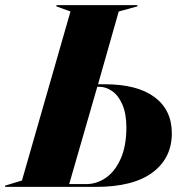

<svg xmlns="http://www.w3.org/2000/svg" viewBox="-76 -732 735 752"><path d="M-56 -5 10 -25 200 -687 145 -707V-712H462V-707L389 -687L308 -402H334Q462 -402 529.5 -351.5Q597 -301 597 -210Q597 -113 521.5 -56.5Q446 0 299 0H-56ZM262 -11Q303 -11 339 -36Q375 -61 397 -111Q419 -161 419 -233Q419 -286 403.5 -322Q388 -358 363.5 -375Q339 -392 314 -392H305L195 -11Z"/></svg>

Font: Nyght Serif Dark Italic
Style: Regular
Weight: 800
Italic angle: -16°
Designer: Maksym Kobuzan
Version: Version 0.400